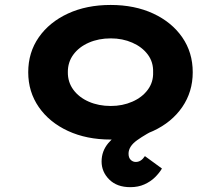

<svg xmlns="http://www.w3.org/2000/svg" viewBox="-20 -562 899 787"><path d="M514.1 205.2Q459.4 205.2 427.9 173.9Q396.4 142.7 396.4 99.9Q396.4 57.3 424.2 24.3Q452 -8.7 501.4 -37.1Q550.9 -65.6 615.1 -94.3L631.7 -39.4Q577.5 -12.6 542.2 12.6Q506.9 37.8 506.9 67.9Q506.9 84.6 515.8 93.2Q524.6 101.8 536.5 101.8Q547.7 101.8 556.9 95.8Q566 89.9 574 77.9L643.8 128.8Q633.1 147.1 615.1 164.8Q597.2 182.4 571.8 193.8Q546.5 205.2 514.1 205.2ZM433.6 10Q334.9 10 258.6 -25.3Q182.3 -60.6 139 -123.1Q95.7 -185.7 95.7 -265.9Q95.7 -347 139 -409.1Q182.3 -471.2 258.6 -506.5Q334.9 -541.7 433.6 -541.7Q532 -541.7 608 -506.5Q684 -471.2 727 -409.1Q770 -347 770 -265.9Q770 -185.7 727 -123.1Q684 -60.6 608 -25.3Q532 10 433.6 10ZM434.2 -127.6Q482.2 -127.6 522.3 -145.2Q562.4 -162.7 585.7 -194Q609 -225.4 607.6 -265.9Q609 -307.4 585.7 -338.5Q562.4 -369.6 522.3 -387.1Q482.2 -404.7 434.2 -404.7Q384.1 -404.7 344 -387.1Q303.9 -369.6 280.8 -338.3Q257.7 -307 258.1 -265.9Q257.7 -225.4 280.8 -194Q303.9 -162.7 344 -145.2Q384.1 -127.6 434.2 -127.6Z"/></svg>

Font: Lexend Mega
Style: Regular
Weight: 400
Designer: Bonnie Shaver-Troup, Thomas Jockin
Foundry: Lexend
Version: Version 1.007